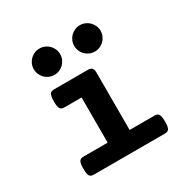

<svg xmlns="http://www.w3.org/2000/svg" viewBox="-151 -790 903 924"><g transform="rotate(-30 300.0 -328.5)"><path d="M245.6 -351.1H151.4Q143.1 -351.1 137.2 -353Q131.3 -355 127.7 -360.4Q124 -365.7 122.3 -375.5Q120.6 -385.3 120.6 -400.9Q120.6 -416.5 122.3 -426.3Q124 -436 127.7 -441.7Q131.3 -447.3 137.2 -449.2Q143.1 -451.2 151.4 -451.2H336.9Q353.5 -451.2 360.6 -444.1Q367.7 -437 367.7 -420.4V-100.1H504.9Q513.2 -100.1 519 -98.1Q524.9 -96.2 528.6 -90.6Q532.2 -85 533.9 -75.2Q535.6 -65.4 535.6 -49.8Q535.6 -34.2 533.9 -24.4Q532.2 -14.6 528.6 -9.3Q524.9 -3.9 519 -2Q513.2 0 504.9 0H112.3Q104 0 98.1 -2Q92.3 -3.9 88.6 -9.3Q85 -14.6 83.3 -24.4Q81.5 -34.2 81.5 -49.8Q81.5 -65.4 83.3 -75.2Q85 -85 88.6 -90.6Q92.3 -96.2 98.1 -98.1Q104 -100.1 112.3 -100.1H245.6ZM114.3 -583.5Q114.3 -598.6 120.1 -612.1Q126 -625.5 135.7 -635.3Q145.5 -645 158.9 -650.9Q172.4 -656.7 187.5 -656.7Q202.6 -656.7 216.1 -650.9Q229.5 -645 239.3 -635.3Q249 -625.5 254.9 -612.1Q260.7 -598.6 260.7 -583.5Q260.7 -568.4 254.9 -554.9Q249 -541.5 239.3 -531.7Q229.5 -522 216.1 -516.1Q202.6 -510.3 187.5 -510.3Q172.4 -510.3 158.9 -516.1Q145.5 -522 135.7 -531.7Q126 -541.5 120.1 -554.9Q114.3 -568.4 114.3 -583.5ZM338.9 -583.5Q338.9 -598.6 344.7 -612.1Q350.6 -625.5 360.4 -635.3Q370.1 -645 383.5 -650.9Q397 -656.7 412.1 -656.7Q427.2 -656.7 440.7 -650.9Q454.1 -645 463.9 -635.3Q473.6 -625.5 479.5 -612.1Q485.4 -598.6 485.4 -583.5Q485.4 -568.4 479.5 -554.9Q473.6 -541.5 463.9 -531.7Q454.1 -522 440.7 -516.1Q427.2 -510.3 412.1 -510.3Q397 -510.3 383.5 -516.1Q370.1 -522 360.4 -531.7Q350.6 -541.5 344.7 -554.9Q338.9 -568.4 338.9 -583.5Z"/></g></svg>

Font: Courier Prime
Style: Bold
Weight: 700
Monospace: yes
Designer: Alan Dague-Greene
Foundry: Quote-Unquote Apps
Version: Version 1.202